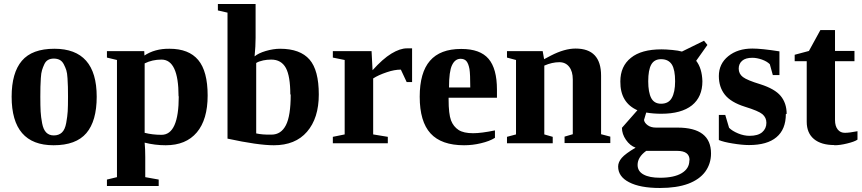

<svg xmlns="http://www.w3.org/2000/svg" viewBox="-20 -714 4298 957"><path d="M251 -471Q462 -471 462 -232Q462 -111 410.5 -50.5Q359 10 247 10Q38 10 38 -232Q38 -351 89 -411Q140 -471 251 -471ZM319 -232Q319 -264 318.5 -280.5Q318 -297 316.5 -323.5Q315 -350 310.5 -364Q306 -378 298 -393.5Q290 -409 277.5 -415.5Q265 -422 248 -422Q232 -422 220 -415.5Q208 -409 201 -394Q194 -379 189.5 -364.5Q185 -350 183.5 -324.5Q182 -299 181.5 -281.5Q181 -264 181 -232Q181 -185 182.5 -158Q184 -131 190 -99.5Q196 -68 210.5 -53.5Q225 -39 248 -39Q273 -39 288.5 -53.5Q304 -68 310 -101Q316 -134 317.5 -159Q319 -184 319 -232Z M700 -436H698Q751 -472 825 -471Q921 -471 968 -415Q1015 -359 1015 -238Q1015 -118 961 -54Q907 10 806 10Q752 10 701 -3Q704 28 704 69V169L771 181V213H513V181L563 169V-415L513 -427V-459H699ZM871 -234H870Q870 -417 785 -417Q739 -417 701 -398V-52Q740 -42 785 -42Q871 -42 871 -234Z M1429 -243H1427Q1427 -334 1405 -375Q1382 -417 1332 -417Q1311 -417 1292 -413Q1269 -408 1257 -400V-49Q1288 -42 1333 -43Q1381 -43 1405 -90Q1429 -136 1429 -243ZM1114 -651 1066 -662V-694H1254V-525Q1254 -485 1249 -433Q1268 -449 1305 -460Q1343 -471 1376 -471Q1476 -471 1523 -417Q1569 -364 1569 -243Q1569 -125 1510 -57Q1452 10 1345 10Q1266 10 1114 -23Z M1837 -364 1836 -363Q1888 -421 1931 -447Q1974 -473 2008 -473H2034V-305H2007L1978 -367Q1946 -367 1908 -354Q1866 -340 1840 -323V-44L1913 -32V0H1639V-32L1698 -44V-415L1639 -427V-459H1832Z M2278 -470H2280Q2373 -470 2415 -421Q2457 -372 2457 -267V-227H2216V-219Q2216 -146 2228 -114Q2240 -83 2266 -66Q2291 -50 2338 -50Q2379 -50 2447 -64V-27Q2420 -10 2377 0Q2336 10 2293 10Q2180 10 2126 -49Q2072 -108 2072 -232Q2072 -352 2123 -411Q2174 -470 2278 -470ZM2275 -421H2276Q2248 -421 2233 -389Q2218 -358 2218 -278H2324Q2324 -346 2320 -370Q2315 -397 2305 -409Q2295 -421 2275 -421Z M2692 -419 2726 -437Q2794 -472 2849 -472Q2976 -472 2976 -337V-45L3022 -33V-1H2794V-33L2835 -45V-318Q2835 -358 2817 -381Q2799 -404 2768 -404Q2732 -404 2693 -387V-44L2735 -32V0H2507V-32L2552 -44V-415L2507 -427V-459H2685Z M3161 -169 3158 -164Q3071 -202 3072 -308Q3072 -384 3125 -426Q3177 -468 3277 -468Q3298 -468 3331 -465Q3362 -462 3379 -457L3489 -511L3506 -490L3450 -411Q3479 -374 3481 -309Q3481 -231 3429 -189Q3376 -147 3276 -147Q3237 -147 3201 -153L3190 -116Q3192 -102 3208 -90Q3224 -78 3250 -78H3357Q3524 -78 3524 51Q3524 102 3495 142Q3466 181 3410 202Q3353 223 3269 223Q3170 223 3115 194Q3061 166 3061 116Q3061 94 3079 73Q3097 52 3148 22Q3120 12 3100 -17Q3080 -46 3080 -77ZM3416 86 3417 84Q3417 38 3355 38H3201Q3158 69 3158 108Q3158 140 3188 156Q3217 172 3270 172Q3340 172 3378 149Q3416 126 3416 86ZM3275 -197Q3312 -197 3328 -225Q3345 -254 3345 -309Q3345 -366 3329 -392Q3312 -419 3275 -419Q3241 -419 3226 -392Q3211 -365 3211 -309Q3211 -254 3226 -225Q3241 -197 3275 -197Z M3901 -146H3897Q3897 -69 3850 -30Q3804 9 3713 9Q3679 9 3631 1Q3587 -6 3563 -16V-141H3595L3614 -77Q3630 -61 3659 -49Q3688 -37 3716 -37Q3758 -37 3779 -55Q3800 -73 3800 -102Q3800 -128 3780 -145Q3761 -161 3693 -182Q3623 -204 3593 -242Q3563 -280 3563 -335Q3563 -396 3610 -434Q3657 -472 3730 -472Q3776 -472 3865 -458V-340H3832L3817 -394Q3803 -408 3778 -417Q3752 -426 3730 -426Q3696 -426 3679 -411Q3662 -396 3662 -372Q3662 -346 3683 -330Q3704 -314 3770 -294Q3842 -271 3871 -236Q3901 -200 3901 -146Z M4139 10V9Q4073 9 4037 -21Q4001 -51 4001 -107V-409H3941V-441L4012 -460L4069 -564H4142V-460H4239V-409H4142V-116Q4142 -85 4156 -68Q4169 -52 4191 -52Q4214 -52 4254 -60V-18Q4240 -8 4203 1Q4167 10 4139 10Z"/></svg>

Font: Libra Serif Modern
Style: Bold
Weight: 700
Designer: Stefan Peev, Context Ltd
Foundry: Ascender Corporation
Version: Version 1.000